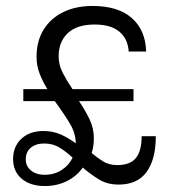

<svg xmlns="http://www.w3.org/2000/svg" viewBox="-20 -613 570 644"><path d="M130.3 11Q81.8 11 52.8 -13.5Q23.9 -38.1 23.9 -79.7Q23.9 -121.3 51.6 -147.5Q79.3 -173.6 126 -173.6Q158.5 -173.6 186.2 -160.9Q213.9 -148.2 243.3 -125.6L231.8 -103.4Q232.8 -107.4 233.6 -114.3Q234.4 -121.1 234.4 -127.7Q234.4 -164 216.4 -195.1Q198.4 -226.3 163.8 -273.7H58.2V-314H139Q123.7 -338.7 113.2 -365.3Q102.6 -391.8 102.6 -422.5Q102.6 -474.7 125.9 -512.9Q149.3 -551.2 191.5 -572.1Q233.8 -593 290.2 -593Q376.4 -593 422.2 -552.4Q468.1 -511.9 470.2 -440.2H411.7Q408.9 -483.1 380.1 -507Q351.3 -530.8 297.4 -530.8Q238.4 -530.8 207.5 -502Q176.7 -473.1 176.7 -424.1Q176.7 -395.4 190.6 -368.4Q204.6 -341.3 223.2 -314H427.8V-273.7H245.1Q264.6 -245 279.7 -214.3Q294.8 -183.7 294.8 -149.2Q294.8 -136.2 293 -123.7Q291.2 -111.3 287.4 -99.8Q305.9 -84 325.7 -71.7Q345.6 -59.3 373.1 -59.3Q417 -59.3 436.1 -83.3Q455.1 -107.3 455.1 -156.1H502.6Q502.6 -78.3 471.6 -36.1Q440.7 6.1 378.3 6.1Q339.6 6.1 311.3 -11.5Q283 -29 257.6 -50.9Q237.9 -22.4 204.5 -5.7Q171.1 11 130.3 11ZM66.4 -78.5Q66.4 -55.4 84.1 -41Q101.7 -26.7 129.7 -26.7Q161.8 -26.7 186.5 -42.6Q211.3 -58.5 223.5 -84.2Q202.1 -104.3 179.6 -118Q157.2 -131.7 128.4 -131.7Q100.1 -131.7 83.3 -117.5Q66.4 -103.4 66.4 -78.5Z"/></svg>

Font: Rokkitt SemiBold
Style: Regular
Weight: 600
Designer: Vernon Adams
Foundry: Vernon Adams
Version: Version 3.103